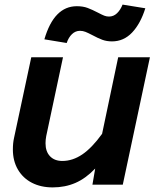

<svg xmlns="http://www.w3.org/2000/svg" viewBox="-20 -803 690 835"><path d="M178 -180Q178 -144 197.5 -123.5Q217 -103 251 -103Q296 -103 338 -131.5Q380 -160 424 -221L494 -554H632L514 0H382L394 -70Q353 -27 308 -7.5Q263 12 209 12Q158 12 119 -8Q80 -28 58 -65.5Q36 -103 36 -153Q36 -181 41 -203L116 -554H254L181 -211Q178 -195 178 -180ZM314 -776Q341 -776 361 -768.5Q381 -761 406 -748Q423 -739 433 -735Q443 -731 454 -731Q474 -731 489 -745.5Q504 -760 513 -783L612 -767Q591 -700 554.5 -661.5Q518 -623 467 -623Q444 -623 425 -630Q406 -637 382 -650Q363 -660 351.5 -664.5Q340 -669 328 -669Q308 -669 293 -654.5Q278 -640 270 -616L173 -632Q215 -776 314 -776Z"/></svg>

Font: Azeret Mono SemiBold
Style: Italic
Weight: 600
Italic angle: -12°
Designer: Martin Vácha
Foundry: Displaay
Version: Version 1.000; Glyphs 3.0.3, build 3074